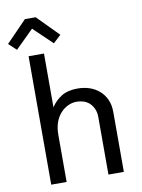

<svg xmlns="http://www.w3.org/2000/svg" viewBox="-114 -966 762 1031"><g transform="rotate(-10 267.0 -450.0)"><path d="M95.2 -899.9H153.8L268.1 -784.2L226.1 -745.1L124 -842.8L24.9 -745.1L-17.1 -784.2ZM80.1 -700.2H164.1V-407.2Q186 -440.9 220.2 -462.4Q254.4 -483.9 308.1 -483.9Q343.3 -483.9 372.6 -474.1Q403.3 -463.9 425.8 -444.3Q449.7 -423.3 462.4 -395.5Q476.1 -365.2 476.1 -327.1V0H392.1V-314Q392.1 -339.8 382.8 -359.9Q374 -378.9 359.9 -391.6Q346.2 -403.8 327.6 -409.7Q311 -415 291 -415Q266.6 -415 243.2 -403.8Q220.2 -392.6 202.6 -373Q184.6 -352.5 174.3 -323.7Q164.1 -294.4 164.1 -256.8V0H80.1Z"/></g></svg>

Font: Post Grotesk Regular
Style: Regular
Weight: 500
Version: 0.900; ttfautohint (v0.96) -l 8 -r 50 -G 200 -x 14 -w "gGD" 